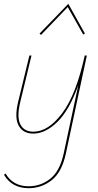

<svg xmlns="http://www.w3.org/2000/svg" viewBox="-20 -697 516 1006"><path d="M335 -660 195 -514 187 -521 338 -677 425 -521 416 -516ZM435 -406 325 108Q304 205 251 247Q198 289 130 289Q43 289 1 219L9 212Q48 279 130 279Q194 279 244 239Q294 199 314 106L390 -250Q343 -119 280.5 -58Q218 3 154 3Q101 3 78 -38.5Q55 -80 75 -163L134 -406H145L86 -162Q67 -82 87 -44.5Q107 -7 155 -7Q233 -7 306 -104Q379 -201 424 -406Z"/></svg>

Font: EauTestInfant Hairline
Style: Italic
Weight: 250
Italic angle: -12°
Designer: Christian Thalmann (Catharsis Fonts)
Version: Version 0.001;PS 000.001;hotconv 1.0.88;makeotf.lib2.5.64775